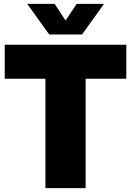

<svg xmlns="http://www.w3.org/2000/svg" viewBox="-20 -971 676 991"><path d="M214.5 0V-564.5H4.5V-740H632V-564.5H422V0ZM234 -793 120.5 -951H262L318.5 -865L375.5 -951H517L403.5 -793Z"/></svg>

Font: Encode Sans Semi Condensed Black
Style: Regular
Weight: 900
Width: 4
Designer: Multiple Designers
Foundry: Impallari Type
Version: Version 3.000; ttfautohint (v1.8.3) -l 8 -r 50 -G 200 -x 14 